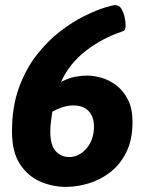

<svg xmlns="http://www.w3.org/2000/svg" viewBox="-20 -724 575 752"><path d="M238 8Q186 8 137.5 -13Q89 -34 58 -81.5Q27 -129 27 -209Q27 -306 54 -380Q81 -454 124 -509Q167 -564 216 -601.5Q265 -639 311 -661.5Q357 -684 389.5 -694Q422 -704 431 -704Q447 -704 455.5 -689.5Q464 -675 468 -657Q472 -639 472 -627Q472 -613 469 -608Q466 -603 457 -600Q379 -574 315 -524Q251 -474 219 -403Q250 -419 275 -423.5Q300 -428 322 -428Q348 -428 378.5 -419Q409 -410 436.5 -389Q464 -368 481.5 -333Q499 -298 499 -246Q499 -177 475 -128.5Q451 -80 412.5 -50Q374 -20 328 -6Q282 8 238 8ZM251 -109Q290 -109 319 -143Q348 -177 348 -229Q348 -267 327 -289Q306 -311 267 -311Q247 -311 226 -304.5Q205 -298 185 -287Q182 -268 179.5 -247.5Q177 -227 177 -209Q177 -154 198.5 -131.5Q220 -109 251 -109Z"/></svg>

Font: Asap
Style: Bold Italic
Weight: 700
Italic angle: -6°
Designer: Pablo Cosgaya
Foundry: Omnibus-Type
Version: Version 3.001; ttfautohint (v1.8.3)